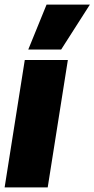

<svg xmlns="http://www.w3.org/2000/svg" viewBox="-36 -809 408 829"><path d="M170 0H-16L71 -550H257ZM86 -595 165 -789H352L228 -595Z"/></svg>

Font: Georama SemiCondensed Black
Style: Italic
Weight: 900
Width: 4
Italic angle: -9°
Designer: Jean-Baptiste Levee
Foundry: Production Type
Version: Version 1.000